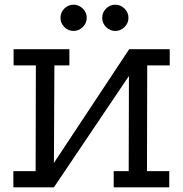

<svg xmlns="http://www.w3.org/2000/svg" viewBox="-20 -799 781 819"><path d="M38 -589H276V-520H212L210 -104L531 -589H704V-520H608L607 -69H702V0H465V-69H529L530 -475L210 0H37V-69H132L133 -520H38ZM472 -779Q494 -779 511 -762.5Q528 -746 528 -723Q528 -700 511 -683.5Q494 -667 472 -667Q449 -667 432.5 -683.5Q416 -700 416 -723Q416 -746 432.5 -762.5Q449 -779 472 -779ZM294 -779Q316 -779 333 -762.5Q350 -746 350 -723Q350 -700 333 -683.5Q316 -667 294 -667Q271 -667 254.5 -683.5Q238 -700 238 -723Q238 -746 254.5 -762.5Q271 -779 294 -779Z"/></svg>

Font: Podkova VF Beta
Style: Regular
Weight: 400
Designer: Ilya Yudin
Foundry: Cyreal (www.cyreal.org)
Version: Version 2.100